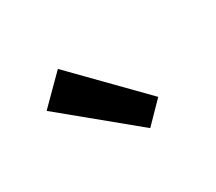

<svg xmlns="http://www.w3.org/2000/svg" viewBox="-55 -882 451 400"><g transform="rotate(-30 170.0 -681.5)"><path d="M213 -580 44 -719 108 -783 260 -628Z"/></g></svg>

Font: Ubuntu Sans Medium
Style: Regular
Weight: 500
Designer: Dalton Maag Ltd
Foundry: Dalton Maag Ltd
Version: Version 1.006; ttfautohint (v1.8.4.7-5d5b)